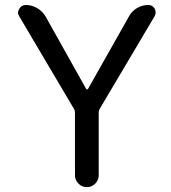

<svg xmlns="http://www.w3.org/2000/svg" viewBox="-20 -775 690 774"><path d="M57.6 -709Q52.7 -716.8 52.7 -724.6Q52.7 -731.4 57.6 -739.3Q66.4 -754.9 84 -754.9Q108.4 -754.9 129.9 -742.2Q151.4 -729.5 164.1 -708L327.1 -417Q329.1 -414.1 331.1 -414.1Q333 -414.1 335 -417L500 -709Q511.7 -730.5 532.7 -742.7Q553.7 -754.9 578.1 -754.9Q594.7 -754.9 603.5 -740.2Q607.4 -732.4 607.4 -724.6Q607.4 -717.8 603.5 -710L381.8 -335.9Q377.9 -330.1 377.9 -322.3V-68.4Q377.9 -48.8 363.8 -34.7Q349.6 -20.5 330.1 -20.5Q310.5 -20.5 296.4 -34.7Q282.2 -48.8 282.2 -68.4V-322.3Q282.2 -330.1 278.3 -335.9Z"/></svg>

Font: Gen Jyuu Gothic Regular
Style: Regular
Weight: 400
Designer: [Source Han Sans]
Ryoko NISHIZUKA  (kana & ideographs); Paul D. Hunt (Latin, Greek & Cyrillic); Wenlong ZHANG  (bopomofo
Version: Version 1.002.20150607